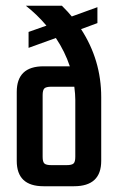

<svg xmlns="http://www.w3.org/2000/svg" viewBox="-20 -646 418 666"><path d="M241.2 -102.1V-299.8Q241.2 -318.8 237.8 -345.2H158.2Q140.1 -345.2 134 -339.4Q127.9 -333.5 127.9 -315.9V-102.1Q127.9 -84.5 134 -78.9Q140.1 -73.2 158.2 -73.2H210.9Q229 -73.2 235.1 -78.9Q241.2 -84.5 241.2 -102.1ZM317.9 -565.9 261.2 -544.9Q331.1 -437.5 331.1 -309.1V-87.9Q331.1 0 236.8 0H130.9Q38.1 0 38.1 -87.9V-327.1Q38.1 -416 130.9 -416H222.2Q205.1 -467.3 173.8 -514.2L79.1 -480V-535.2L141.1 -557.1Q108.9 -595.2 69.8 -626H194.8Q217.8 -603 229 -588.9L317.9 -621.1Z"/></svg>

Font: Teko
Style: Regular
Weight: 400
Designer: Manushi Parikh, Jonny Pinhorn
Foundry: Indian Type Foundry
Version: Version 2.000;PS 1.0;hotconv 1.0.79;makeotf.lib2.5.61930